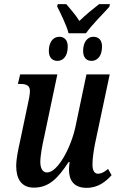

<svg xmlns="http://www.w3.org/2000/svg" viewBox="-20 -894 568 924"><path d="M310 -734H394C422 -775 477 -828 506 -861L509 -874H457C431 -854 390 -821 362 -793C345 -821 317 -853 299 -874H258L255 -863C272 -829 300 -773 310 -734ZM257 -601C280 -601 306 -619 306 -670C306 -702 289 -717 265 -717C235 -717 215 -690 215 -649C215 -617 232 -601 257 -601ZM421 -601C444 -601 471 -619 471 -670C471 -702 454 -717 429 -717C400 -717 380 -690 380 -649C380 -617 396 -601 421 -601ZM397 10C454 10 491 -22 517 -51L500 -81C482 -66 468 -58 451 -58C435 -58 425 -73 425 -102C425 -132 431 -169 437 -201L508 -536H396L344 -288C322 -182 257 -64 207 -64C183 -64 174 -87 174 -115C174 -146 184 -197 193 -237L256 -536H77L66 -490H78C110 -490 124 -480 124 -456C124 -438 119 -415 113 -388L76 -212C68 -176 58 -130 58 -95C58 -39 79 9 143 9C217 9 260 -38 310 -114H315C313 -98 312 -87 312 -78C312 -30 332 10 397 10Z"/></svg>

Font: Noto Serif Condensed Semi
Style: Italic
Weight: 600
Width: 3
Italic angle: -12°
Designer: Monotype Design Team
Foundry: Monotype Imaging Inc.
Version: Version 1.901